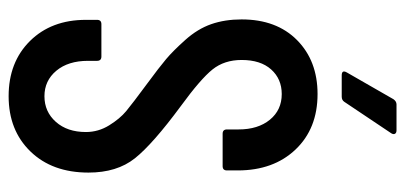

<svg xmlns="http://www.w3.org/2000/svg" viewBox="-267 -664 939 445"><g transform="rotate(90 202.5 -441.5)"><path d="M155 -764Q141 -764 148 -776L210 -884Q215 -891 222 -891H282Q288 -891 290 -887.5Q292 -884 289 -879L216 -770Q212 -764 204 -764ZM26 -171V-197Q26 -207 36 -207H111Q121 -207 121 -197V-176Q121 -130 144 -102.5Q167 -75 203 -75Q239 -75 262.5 -101.5Q286 -128 286 -171Q286 -200 270.5 -225Q255 -250 237.5 -264.5Q220 -279 174 -313Q136 -341 117 -357Q98 -373 72.5 -401.5Q47 -430 36 -461.5Q25 -493 25 -532Q25 -613 73 -660.5Q121 -708 198 -708Q278 -708 326.5 -657Q375 -606 375 -523V-498Q375 -488 365 -488H290Q280 -488 280 -498V-525Q280 -570 257.5 -597.5Q235 -625 198 -625Q163 -625 141 -600.5Q119 -576 119 -532Q119 -492 141 -464.5Q163 -437 226 -391Q314 -326 347 -284.5Q380 -243 380 -177Q380 -93 331 -42.5Q282 8 203 8Q124 8 75 -41.5Q26 -91 26 -171Z"/></g></svg>

Font: Barlow Condensed Medium
Style: Regular
Weight: 500
Width: 3
Designer: Jeremy Tribby
Foundry: Tribby Type
Version: Version 1.422;hotconv 1.0.109;makeotfexe 2.5.65596